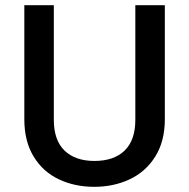

<svg xmlns="http://www.w3.org/2000/svg" viewBox="-20 -715 730 742"><path d="M188 -695V-252Q188 -173 229.5 -133Q271 -93 345 -93Q420 -93 461.5 -133Q503 -173 503 -252V-695H617V-254Q617 -169 580 -110Q543 -51 481 -22Q419 7 344 7Q269 7 207.5 -22Q146 -51 110 -110Q74 -169 74 -254V-695Z"/></svg>

Font: Poppins-tnum Medium
Style: Regular
Weight: 500
Designer: Ninad Kale (Devanagari), Jonny Pinhorn (Latin)
Foundry: Indian Type Foundry
Version: Version 4.004